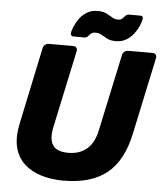

<svg xmlns="http://www.w3.org/2000/svg" viewBox="-60 -947 861 1010"><g transform="rotate(5 371.0 -442.5)"><path d="M312 10Q248 10 194.5 -6.5Q141 -23 104.5 -57Q68 -91 55 -143Q42 -195 57 -267L143 -675Q145 -686 154 -693Q163 -700 174 -700H303Q314 -700 319.5 -693Q325 -686 323 -675L236 -268Q222 -203 243 -170.5Q264 -138 325 -138Q385 -138 423 -170.5Q461 -203 475 -268L562 -675Q564 -686 573 -693Q582 -700 592 -700H721Q732 -700 738 -693Q744 -686 742 -675L655 -267Q625 -124 542 -57Q459 10 312 10ZM523 -745Q495 -745 477.5 -754Q460 -763 446 -771.5Q432 -780 414 -780Q398 -780 390 -773Q382 -766 375.5 -758Q369 -750 358 -750H298Q291 -750 287 -755.5Q283 -761 284 -767Q287 -783 296.5 -805Q306 -827 321.5 -847.5Q337 -868 360.5 -881.5Q384 -895 416 -895Q443 -895 461 -886Q479 -877 493 -868Q507 -859 524 -859Q540 -859 548 -867Q556 -875 562.5 -882.5Q569 -890 580 -890H640Q649 -890 652.5 -884.5Q656 -879 654 -872Q651 -856 641.5 -834.5Q632 -813 616 -792.5Q600 -772 577 -758.5Q554 -745 523 -745Z"/></g></svg>

Font: Rubik
Style: Bold Italic
Weight: 700
Italic angle: -12°
Designer: Hubert and Fischer
Foundry: Hubert and Fischer
Version: Version 2.300;gftools[0.9.30]